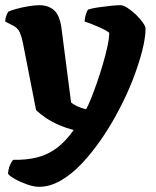

<svg xmlns="http://www.w3.org/2000/svg" viewBox="-28 -520 601 740"><path d="M123 200Q103 200 77 191Q51 182 30.5 170.5Q10 159 3 150Q4 132 10 117.5Q16 103 23 96Q74 97 115.5 86.5Q157 76 191.5 50Q226 24 256 -19Q228 -26 200 -38Q172 -50 149 -65.5Q126 -81 111 -96L60 -356Q56 -377 48.5 -394.5Q41 -412 23 -421L-8 -437Q-8 -448 -4 -458.5Q0 -469 4 -475Q14 -480 36 -486Q58 -492 82.5 -496Q107 -500 123 -500Q158 -500 180 -481Q202 -462 209 -411L246 -125Q252 -120 262 -114.5Q272 -109 283.5 -105Q295 -101 304 -99Q311 -111 322 -138Q333 -165 345 -199.5Q357 -234 368 -271Q379 -308 386 -340.5Q393 -373 393 -394Q381 -403 363.5 -411Q346 -419 328.5 -426Q311 -433 298 -437Q299 -452 303 -464.5Q307 -477 311 -483Q326 -488 350 -491.5Q374 -495 398 -497.5Q422 -500 436 -500Q447 -500 463.5 -489.5Q480 -479 496 -463.5Q512 -448 522.5 -433Q533 -418 533 -410Q533 -375 520 -324Q507 -273 484 -213.5Q461 -154 430 -96Q400 -38 363.5 15Q327 68 287.5 110Q248 152 206 176Q164 200 123 200Z"/></svg>

Font: Texturina 12pt ExtraBold
Style: Regular
Weight: 800
Designer: Guillermo Torres Carreño
Foundry: Omnibus-Type
Version: Version 1.002